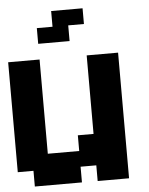

<svg xmlns="http://www.w3.org/2000/svg" viewBox="-60 -966 788 1015"><g transform="rotate(-5 333.5 -458.5)"><path d="M0 -83.3V-666.7H166.7V-166.7H333.3V-250H416.7V-666.7H583.3V0H416.7V-83.3H333.3V0H83.3V-83.3ZM250 -916.7H416.7V-833.3H333.3V-750H166.7V-833.3H250Z"/></g></svg>

Font: Galmuri11 Bold
Style: Regular
Weight: 700
Designer: Lee Minseo (quiple)
Version: Version 2.397;hotconv 1.1.1;makeotfexe 2.6.0 DEVELOPMENT